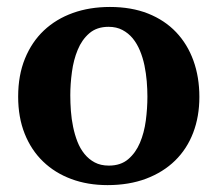

<svg xmlns="http://www.w3.org/2000/svg" viewBox="-20 -520 624 552"><path d="M403.8 -242.2Q403.8 -263.2 401.9 -286.4Q399.9 -309.6 395.3 -332Q390.6 -354.5 382.3 -374.5Q374 -394.5 361.6 -409.7Q349.1 -424.8 332 -433.8Q314.9 -442.9 292 -442.9Q258.3 -442.9 236.8 -424.3Q215.3 -405.8 203.4 -376.7Q191.4 -347.7 186.8 -313Q182.1 -278.3 182.1 -246.1Q182.1 -224.6 183.8 -201.2Q185.5 -177.7 190.2 -155.3Q194.8 -132.8 202.6 -112.8Q210.4 -92.8 222.9 -77.4Q235.4 -62 252.4 -53Q269.5 -43.9 293 -43.9Q327.1 -43.9 348.6 -62.3Q370.1 -80.6 382.3 -109.4Q394.5 -138.2 399.2 -173.3Q403.8 -208.5 403.8 -242.2ZM553.2 -241.2Q553.2 -185.1 535.4 -138.4Q517.6 -91.8 483.4 -58.3Q449.2 -24.9 400.1 -6.3Q351.1 12.2 289.1 12.2Q231.9 12.2 184.8 -5.4Q137.7 -22.9 103.8 -55.7Q69.8 -88.4 51 -135.5Q32.2 -182.6 32.2 -242.2Q32.2 -303.7 51.8 -351.6Q71.3 -399.4 106.2 -432.4Q141.1 -465.3 189.5 -482.7Q237.8 -500 295.9 -500Q357.9 -500 405.8 -481Q453.6 -461.9 486.3 -427.5Q519 -393.1 536.1 -345.7Q553.2 -298.3 553.2 -241.2Z"/></svg>

Font: Charis SIL Viet
Style: Bold
Weight: 700
Foundry: SIL International
Version: Version 5.000